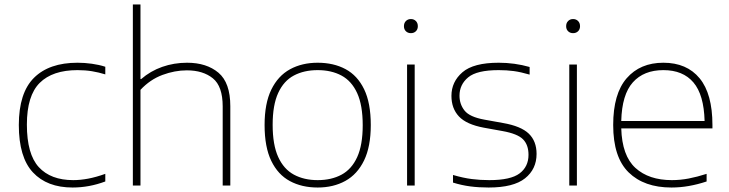

<svg xmlns="http://www.w3.org/2000/svg" viewBox="-20 -828 3253 857"><path d="M304 9Q190 9 127 -58.5Q64 -126 64 -270Q64 -413.5 131.8 -480.8Q199.5 -548 326 -548Q357.5 -548 390 -543.5Q422.5 -539 450 -530V-496Q421 -505 390.8 -510Q360.5 -515 326 -515Q214.5 -515 157.2 -458Q100 -401 100 -272Q100 -140 153.2 -82Q206.5 -24 307 -24Q338 -24 373 -30.5Q408 -37 450 -52V-18Q378 9 304 9Z M573 0V-808H607V-475H610Q651.5 -511 704 -529.5Q756.5 -548 815 -548Q902 -548 955 -503.5Q1008 -459 1008 -354V0H974V-353Q974 -443 930 -478.5Q886 -514 814 -514Q760 -514 705 -493.5Q650 -473 607 -427V0Z M1398 9Q1327 9 1273.8 -19.8Q1220.5 -48.5 1190.8 -110Q1161 -171.5 1161 -270Q1161 -366.5 1191 -428Q1221 -489.5 1274.5 -518.8Q1328 -548 1398 -548Q1469 -548 1522.2 -519.5Q1575.5 -491 1605.2 -429.8Q1635 -368.5 1635 -270Q1635 -173.5 1605 -111.8Q1575 -50 1521.5 -20.5Q1468 9 1398 9ZM1398 -24Q1459 -24 1504.2 -48.2Q1549.5 -72.5 1574.2 -126.5Q1599 -180.5 1599 -269Q1599 -358.5 1574.2 -412.5Q1549.5 -466.5 1504.2 -490.8Q1459 -515 1398 -515Q1337 -515 1291.8 -491Q1246.5 -467 1221.8 -413.2Q1197 -359.5 1197 -271Q1197 -181.5 1221.8 -127.2Q1246.5 -73 1291.8 -48.5Q1337 -24 1398 -24Z M1797 0V-540H1831V0ZM1814 -680Q1800.5 -680 1791.8 -688.5Q1783 -697 1783 -711Q1783 -725.5 1791.8 -734.2Q1800.5 -743 1814 -743Q1827.5 -743 1836.2 -734.2Q1845 -725.5 1845 -711Q1845 -697 1836.2 -688.5Q1827.5 -680 1814 -680Z M2161 9Q2117 9 2078.8 4Q2040.5 -1 2002 -13V-47Q2048.5 -33.5 2086 -28.8Q2123.5 -24 2164 -24Q2259.5 -24 2299.2 -54Q2339 -84 2339 -137Q2339 -181.5 2314.5 -206.2Q2290 -231 2223 -243L2140 -258Q2062 -272.5 2028.5 -308.2Q1995 -344 1995 -400Q1995 -463 2044.2 -505.5Q2093.5 -548 2206 -548Q2277 -548 2344 -529V-495Q2304.5 -506.5 2273 -510.8Q2241.5 -515 2206 -515Q2108.5 -515 2069.8 -482.8Q2031 -450.5 2031 -401Q2031 -363 2053.5 -334.5Q2076 -306 2142 -294L2225 -279Q2305.5 -265 2340.2 -231.5Q2375 -198 2375 -141Q2375 -73 2323.5 -32Q2272 9 2161 9Z M2521 0V-540H2555V0ZM2538 -680Q2524.5 -680 2515.8 -688.5Q2507 -697 2507 -711Q2507 -725.5 2515.8 -734.2Q2524.5 -743 2538 -743Q2551.5 -743 2560.2 -734.2Q2569 -725.5 2569 -711Q2569 -697 2560.2 -688.5Q2551.5 -680 2538 -680Z M2977 9Q2855 9 2786 -58.5Q2717 -126 2717 -270Q2717 -409.5 2777.2 -478.8Q2837.5 -548 2941 -548Q3045.5 -548 3102.8 -478.5Q3160 -409 3160 -270V-255H2753Q2756.5 -133 2816.2 -78.5Q2876 -24 2979 -24Q3016 -24 3054 -31.2Q3092 -38.5 3134 -52V-18Q3093 -4.5 3054.5 2.2Q3016 9 2977 9ZM2941 -515Q2853.5 -515 2804.8 -460.5Q2756 -406 2753 -288H3125Q3122 -405 3075.2 -460Q3028.5 -515 2941 -515Z"/></svg>

Font: Encode Sans Exp Th
Style: Regular
Weight: 100
Width: 7
Designer: Multiple Designers
Foundry: Impallari Type
Version: Version 3.002; ttfautohint (v1.8.3) -l 8 -r 50 -G 200 -x 14 